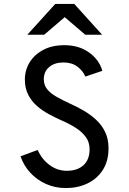

<svg xmlns="http://www.w3.org/2000/svg" viewBox="-20 -941 656 973"><path d="M314 12Q259 12 212.5 -9Q166 -30 132.8 -66.5Q99.5 -103 84 -149L171 -181Q191.5 -134.5 230.8 -105Q270 -75.5 319 -75.5Q371.5 -75.5 402.8 -103.5Q434 -131.5 434 -185Q434 -221 414.2 -247.5Q394.5 -274 362.2 -294.2Q330 -314.5 292.5 -330.5Q260 -345 227 -362.8Q194 -380.5 166.8 -404.5Q139.5 -428.5 122.8 -461.2Q106 -494 106 -538Q106 -585.5 130.2 -625Q154.5 -664.5 199.2 -688.2Q244 -712 306 -712Q380 -712 431.5 -675Q483 -638 498.5 -582L412.5 -553Q400 -582.5 372 -603.5Q344 -624.5 301.5 -624.5Q257 -624.5 229.5 -601.5Q202 -578.5 202 -539.5Q202 -509.5 219.5 -488.2Q237 -467 267.8 -449.8Q298.5 -432.5 337.5 -414.5Q370.5 -400 404 -380.5Q437.5 -361 466.2 -334.8Q495 -308.5 512.5 -272.8Q530 -237 530 -189Q530 -125 501.2 -80Q472.5 -35 423.5 -11.5Q374.5 12 314 12ZM118.5 -765 260 -921H356.5L497.5 -765H412L308 -854L204 -765Z"/></svg>

Font: Overpass Mono Light Medium
Style: Regular
Weight: 500
Monospace: yes
Version: Version 4.000